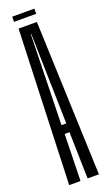

<svg xmlns="http://www.w3.org/2000/svg" viewBox="-146 -760 444 789"><g transform="rotate(-20 76.0 -365.0)"><path d="M9.5 0H59L64 -204H85L90 0H139.5L114 -675.5H34ZM64 -242.5 73.5 -637H75.5L85 -242.5ZM26 -708H123V-730.5H26Z"/></g></svg>

Font: Anybody UltraCondensed Light
Style: Regular
Weight: 300
Width: 1
Version: Version 1.113;gftools[0.9.25]